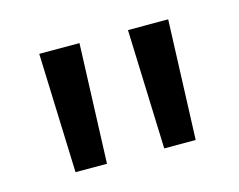

<svg xmlns="http://www.w3.org/2000/svg" viewBox="-51 -732 487 392"><g transform="rotate(-15 193.0 -536.0)"><path d="M132.5 -409H66L57 -661.5H142ZM320 -409H253.5L244.5 -661.5H329.5Z"/></g></svg>

Font: Anek Gujarati SemiExpanded
Style: Regular
Weight: 400
Width: 6
Designer: Mrunmayee Ghaisas (Gujarati), Yesha Goshar (Latin)
Foundry: Ek Type
Version: Version 1.003